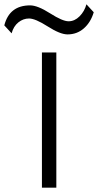

<svg xmlns="http://www.w3.org/2000/svg" viewBox="-105 -873 456 893"><path d="M157 -629V0H90V-629ZM297 -853 331 -816Q317 -769 285 -741Q253 -713 209 -713Q175 -713 117 -750Q59 -787 30 -787Q3 -787 -19.5 -769Q-42 -751 -51 -718L-85 -755Q-61 -848 35 -848Q70 -848 128 -811Q186 -774 214 -774Q242 -774 265 -797Q288 -820 297 -853Z"/></svg>

Font: Sinkin Sans 300 Light
Style: Regular
Weight: 300
Designer: Keith Bates
Foundry: K-Type
Version: Sinkin Sans (version 1.0)  by Keith Bates   •   © 2014   www